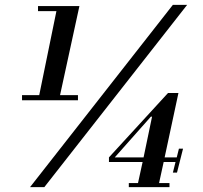

<svg xmlns="http://www.w3.org/2000/svg" viewBox="-20 -773 839 793"><path d="M71 -359V-380H142L213 -727H137V-748H308L228 -380H302V-359ZM104 0 694 -753H753L163 0ZM512 0V-17H550L569 -104H430V-123L674 -389H717L660 -123H710L719 -159H736L711 -60H694L705 -104H656L637 -17H680V0ZM454 -123H573L608 -291H603Z"/></svg>

Font: Libre Bodoni Medium
Style: Italic
Weight: 500
Italic angle: -13°
Designer: Pablo Impallari, Rodrigo Fuenzalida
Foundry: Impallari Type
Version: Version 2.005;gftools[0.9.23]